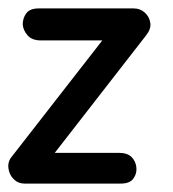

<svg xmlns="http://www.w3.org/2000/svg" viewBox="-43 -436 412 456"><path d="M-15 -64 249 -403 275 -416Q290 -416 301 -406Q312 -396 314 -381.5Q316 -367 304 -352L42 -15L15 0Q0 0 -10.5 -10.5Q-21 -21 -23 -36.5Q-25 -52 -15 -64ZM281 -37Q282 -23 273.5 -11.5Q265 0 244 0H15L70 -73H239Q260 -73 270 -62.5Q280 -52 281 -37ZM11 -378Q11 -393 19.5 -404.5Q28 -416 49 -416H275L222 -340H54Q33 -340 22.5 -352Q12 -364 11 -378Z"/></svg>

Font: Edu NSW ACT Foundation Medium
Style: Regular
Weight: 500
Version: Version 1.003